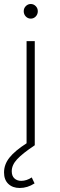

<svg xmlns="http://www.w3.org/2000/svg" viewBox="-29 -727 299 961"><path d="M160.2 -670.9Q160.2 -655.3 149.9 -644.5Q139.6 -633.8 125 -633.8Q110.4 -633.8 100.1 -644.5Q89.8 -655.3 89.8 -670.9Q89.8 -686 100.3 -696.5Q110.8 -707 125 -707Q139.2 -707 149.7 -696.5Q160.2 -686 160.2 -670.9ZM104 -9.8V-521H145V0Q83.5 41 56.6 70.1Q29.8 99.1 29.8 129.9Q29.8 153.8 43.2 166Q56.6 178.2 77.1 178.2Q104 178.2 129.9 161.1L144 190.9Q108.4 213.9 69.8 213.9Q34.2 213.9 12.7 193.4Q-8.8 172.9 -8.8 136.2Q-8.8 96.2 18.3 62Q45.4 27.8 104 -9.8Z"/></svg>

Font: Montserrat-Arabic ExtraLight
Style: Regular
Weight: 275
Designer: Mohamed Gaber
Foundry: Kief Type Foundry
Version: Version 5.008;PS 005.008;hotconv 1.0.88;makeotf.lib2.5.64775